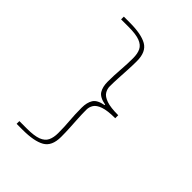

<svg xmlns="http://www.w3.org/2000/svg" viewBox="-244 -822 1089 1089"><g transform="rotate(45 300.0 -278.0)"><path d="M94 152V130H154Q213 130 244 118Q275 106 286.5 82Q298 58 298 22Q298 -28 294 -73.5Q290 -119 290 -174Q290 -215 306 -241Q322 -267 372 -276V-280Q322 -289 306 -315Q290 -341 290 -382Q290 -431 294 -481.5Q298 -532 298 -578Q298 -615 286.5 -638.5Q275 -662 244 -674Q213 -686 154 -686H94V-708H142Q234 -708 279.5 -682Q325 -656 325 -582Q325 -548 323 -511.5Q321 -475 319 -439Q317 -403 317 -371Q317 -351 328.5 -332Q340 -313 372.5 -301.5Q405 -290 467 -290V-266Q405 -266 372.5 -254.5Q340 -243 328.5 -224.5Q317 -206 317 -185Q317 -150 319 -115.5Q321 -81 323 -46Q325 -11 325 26Q325 100 279.5 126Q234 152 142 152Z"/></g></svg>

Font: Source Code Pro ExtraLight ExtraLight
Style: Regular
Weight: 250
Monospace: yes
Version: Version 1.018;hotconv 1.0.116;makeotfexe 2.5.65601